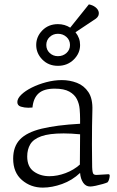

<svg xmlns="http://www.w3.org/2000/svg" viewBox="-20 -920 535 875"><path d="M391 -70Q371 -70 359 -87.5Q347 -105 345 -132Q309 -98 263 -81.5Q217 -65 175 -65Q120 -65 80 -99.5Q40 -134 40 -197Q40 -252 71 -284.5Q102 -317 169.5 -333.5Q237 -350 345 -356V-378Q345 -399 343 -423Q341 -447 330.5 -468Q320 -489 296 -502.5Q272 -516 229 -516Q180 -516 156 -494.5Q132 -473 128 -430Q124 -430 119 -429.5Q114 -429 109 -429Q91 -429 75 -434Q59 -439 59 -455Q59 -471 77 -488.5Q95 -506 125 -521Q155 -536 191 -545.5Q227 -555 262 -555Q298 -555 330.5 -542.5Q363 -530 383 -500Q403 -470 401 -417Q400 -389 399.5 -346.5Q399 -304 399 -262Q399 -231 399.5 -204Q400 -177 400 -158Q401 -131 406.5 -126.5Q412 -122 423 -123Q424 -123 424 -123L474 -126Q480 -126 480 -119Q480 -114 477.5 -104Q475 -94 470 -89Q464 -86 448.5 -81.5Q433 -77 416.5 -73.5Q400 -70 391 -70ZM344 -170 345 -308Q303 -312 270 -312Q204 -312 168 -299Q132 -286 118 -262.5Q104 -239 104 -207Q104 -160 134 -138.5Q164 -117 205 -117Q241 -117 278.5 -131Q316 -145 344 -170ZM244 -620Q201 -620 173 -648.5Q145 -677 145 -715Q145 -753 173 -781.5Q201 -810 244 -810Q275 -810 300 -794L385 -900Q402 -897 414.5 -887.5Q427 -878 430 -865Q433 -847 417 -835L324 -773Q345 -747 345 -715Q345 -677 316 -648.5Q287 -620 244 -620ZM244 -664Q267 -664 283 -678.5Q299 -693 299 -715Q299 -737 283 -751.5Q267 -766 244 -766Q222 -766 206.5 -751.5Q191 -737 191 -715Q191 -693 206.5 -678.5Q222 -664 244 -664Z"/></svg>

Font: Gowun Batang
Style: Regular
Weight: 400
Designer: Yanghee Ryu
Foundry: Yanghee Ryu
Version: Version 2.000